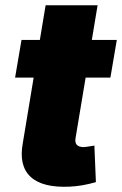

<svg xmlns="http://www.w3.org/2000/svg" viewBox="-20 -696 460 724"><path d="M420.5 -545.5 396.3 -403.4H302.9L264.9 -175.4Q258.9 -141.3 296.2 -141.3Q301.8 -141.3 335.9 -147L341.6 -9.2Q289.8 5.7 243.6 7.8Q140.6 12.8 95.3 -29.3Q50.1 -71.4 66.1 -157L106.9 -403.4H36.9L61.1 -545.5H130.3L152 -676.1H348L326.3 -545.5Z"/></svg>

Font: Karasuma Gothic
Style: Italic
Weight: 900
Italic angle: -9.39999°
Designer: Rasmus Andersson / Ryoko Nishizuka
Foundry: Genbu
Version: Version 1.00